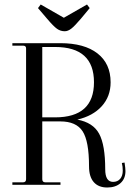

<svg xmlns="http://www.w3.org/2000/svg" viewBox="-20 -822 581 854"><path d="M268 -683Q249 -683 233.5 -694Q218 -705 190 -738L149 -786L161 -802L264 -743L367 -802L379 -786L340 -739Q312 -706 297 -694.5Q282 -683 268 -683ZM35 0V-11H82Q96 -11 96 -25V-607Q96 -619 82 -619H35V-630H248Q355 -630 413.5 -584.5Q472 -539 472 -456Q472 -393 432.5 -349.5Q393 -306 324 -290Q394 -277 421 -227Q448 -177 448 -69Q448 -13 483 -13Q503 -13 514.5 -26.5Q526 -40 526 -63Q526 -81 522 -97L534 -99Q538 -73 538 -61Q538 -27 516 -7.5Q494 12 457 12Q418 12 397 -12Q376 -36 376 -82Q376 -194 347.5 -238Q319 -282 248 -282H168V-25Q168 -11 182 -11H249V0ZM225 -613H168V-300H225Q398 -300 398 -456Q398 -613 225 -613Z"/></svg>

Font: Arapey Regular-Display
Style: Regular
Weight: 400
Designer: Eduardo Rodriguez Tunni
Foundry: Eduardo Rodriguez Tunni
Version: Version 4.000